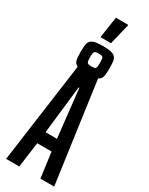

<svg xmlns="http://www.w3.org/2000/svg" viewBox="-266 -1091 879 1135"><g transform="rotate(30 173.5 -523.5)"><path d="M338 0H244L221 -172H123L100 0H10L104 -683Q85 -692 80 -710.5Q75 -729 75 -769Q75 -810 80.5 -828.5Q86 -847 106.5 -855.5Q127 -864 173 -864Q220 -864 240.5 -855.5Q261 -847 266.5 -828.5Q272 -810 272 -769Q272 -729 267 -710.5Q262 -692 243 -684ZM139 -769Q139 -741 144.5 -733Q150 -725 173 -725Q197 -725 202 -733Q207 -741 207 -769Q207 -798 202 -805.5Q197 -813 173 -813Q150 -813 144.5 -805Q139 -797 139 -769ZM133 -253H211L175 -580H170ZM134 -902V-907L155 -1047H239V-1042L205 -902Z"/></g></svg>

Font: Saira Ultra Condensed SemiBold
Style: Regular
Weight: 600
Width: 1
Designer: Hector Gatti with collaboration of the Omnibus-Type team
Foundry: Omnibus-Type
Version: Version 1.001; ttfautohint (v1.8)